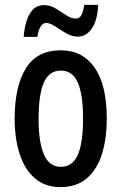

<svg xmlns="http://www.w3.org/2000/svg" viewBox="-20 -756 498 786"><path d="M417 -271Q417 -189 397.5 -126Q378 -63 336 -26.5Q294 10 227 10Q165 10 123 -26Q81 -62 60.5 -125.5Q40 -189 40 -271Q40 -401 85.5 -475.5Q131 -550 229 -550Q318 -550 367.5 -479Q417 -408 417 -271ZM138 -270Q138 -173 160 -123Q182 -73 229 -73Q277 -73 298.5 -122Q320 -171 320 -271Q320 -369 298.5 -418Q277 -467 229 -467Q181 -467 159.5 -418Q138 -369 138 -270ZM77 -605Q79 -636 87.5 -666Q96 -696 113.5 -715.5Q131 -735 161 -735Q186 -735 208.5 -721Q231 -707 251.5 -693.5Q272 -680 291 -680Q306 -680 313.5 -695Q321 -710 325 -736H382Q379 -673 356 -639.5Q333 -606 299 -606Q274 -606 250.5 -620Q227 -634 206 -648Q185 -662 169 -662Q142 -662 133 -605Z"/></svg>

Font: Noto Sans ExtraCondensed Medium
Style: Regular
Weight: 500
Width: 2
Designer: Monotype Design Team
Foundry: Monotype Imaging Inc.
Version: Version 2.013; ttfautohint (v1.8.4.7-5d5b)